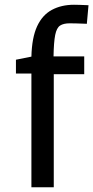

<svg xmlns="http://www.w3.org/2000/svg" viewBox="-20 -787 392 807"><path d="M112 0V-478H47V-536L112 -549Q114 -629 136 -676.5Q158 -724 198 -745.5Q238 -767 291 -767Q302 -767 316.5 -766.5Q331 -766 341.5 -765.5Q352 -765 352 -765L345 -687Q345 -687 332 -687.5Q319 -688 302 -688.5Q285 -689 273 -689Q247 -689 232.5 -679.5Q218 -670 212 -640Q206 -610 205 -550H334V-475H206V0Z"/></svg>

Font: Ruda Medium
Style: Regular
Weight: 500
Version: Version 2.001